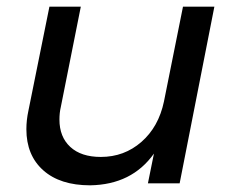

<svg xmlns="http://www.w3.org/2000/svg" viewBox="-20 -549 701 575"><path d="M59 -162Q59 -189 65 -217L128 -529H222L162 -228Q158 -211 158 -191Q158 -139 190.5 -109Q223 -79 282 -79Q352 -79 403.5 -124Q455 -169 471 -245L528 -529H622L518 0H423L441 -89Q375 4 250 6Q160 6 109.5 -39Q59 -84 59 -162Z"/></svg>

Font: Gontserrat
Style: Italic
Weight: 400
Italic angle: -11.3°
Designer: Julieta Ulanovsky
Foundry: Julieta Ulanovsky
Version: Version 6.001